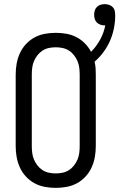

<svg xmlns="http://www.w3.org/2000/svg" viewBox="-20 -902 578 930"><path d="M250 8Q223 8 196.5 3Q170 -2 147 -14.5Q124 -27 105.5 -47Q87 -67 76 -91.5Q65 -116 60.5 -142Q56 -168 56 -195V-540Q56 -567 60.5 -593Q65 -619 76 -643.5Q87 -668 105.5 -688Q124 -708 147 -720.5Q170 -733 196.5 -738Q223 -743 250 -743Q276 -743 301.5 -738.5Q327 -734 349.5 -722.5Q372 -711 390.5 -692.5Q409 -674 421 -651Q447 -677 465 -710Q483 -743 490 -779H486Q476 -779 466 -782.5Q456 -786 449 -793Q442 -800 439 -810Q436 -820 436 -831Q436 -841 439 -851Q442 -861 449.5 -868.5Q457 -876 467 -879Q477 -882 487 -882Q498 -882 508.5 -878.5Q519 -875 526.5 -867Q534 -859 536 -848Q538 -837 538 -826Q538 -795 531.5 -763.5Q525 -732 512.5 -703.5Q500 -675 481 -649.5Q462 -624 438 -603Q442 -588 443 -572Q444 -556 444 -540V-195Q444 -168 439.5 -142Q435 -116 424 -91.5Q413 -67 394.5 -47Q376 -27 353 -14.5Q330 -2 303.5 3Q277 8 250 8ZM250 -62Q267 -62 283.5 -65.5Q300 -69 314 -78Q328 -87 338.5 -100.5Q349 -114 355.5 -129.5Q362 -145 364 -161.5Q366 -178 366 -195V-540Q366 -557 364 -573.5Q362 -590 355.5 -605.5Q349 -621 338.5 -634.5Q328 -648 314 -657Q300 -666 283.5 -669.5Q267 -673 250 -673Q233 -673 216.5 -669.5Q200 -666 186 -657Q172 -648 161.5 -634.5Q151 -621 144.5 -605.5Q138 -590 136 -573.5Q134 -557 134 -540V-195Q134 -178 136 -161.5Q138 -145 144.5 -129.5Q151 -114 161.5 -100.5Q172 -87 186 -78Q200 -69 216.5 -65.5Q233 -62 250 -62Z"/></svg>

Font: Iosevka SS18
Style: Regular
Weight: 400
Monospace: yes
Designer: Belleve Invis
Foundry: Belleve Invis
Version: Version 25.1.1; ttfautohint (v1.8.4)